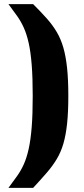

<svg xmlns="http://www.w3.org/2000/svg" viewBox="-20 -763 410 933"><path d="M21 150Q44 119 63 92.5Q82 66 96 34.5Q110 3 119.5 -40Q129 -83 134 -145Q139 -207 139 -297Q139 -386 134 -448.5Q129 -511 119.5 -553.5Q110 -596 96 -627.5Q82 -659 63 -685.5Q44 -712 21 -743H141Q179 -705 207.5 -673Q236 -641 256 -607Q276 -573 288 -531Q300 -489 306 -432.5Q312 -376 312 -297Q312 -218 306 -162Q300 -106 288 -65Q276 -24 256 9.5Q236 43 207.5 76Q179 109 141 150Z"/></svg>

Font: Saira ExtraBold
Style: Regular
Weight: 800
Designer: Hector Gatti with collaboration of the Omnibus-Type team
Foundry: Omnibus-Type
Version: Version 1.100; ttfautohint (v1.8.3)